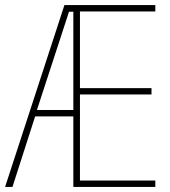

<svg xmlns="http://www.w3.org/2000/svg" viewBox="-20 -734 668 754"><path d="M590 0V-25H294V-363H575V-388H294V-689H590V-714H233L0 0H29L118 -277H268V0ZM125 -302 251 -688H268V-302Z"/></svg>

Font: Noto Sans Lao Condensed Thin
Style: Regular
Weight: 100
Width: 3
Designer: Monotype Design Team
Foundry: Monotype Imaging Inc.
Version: Version 2.003